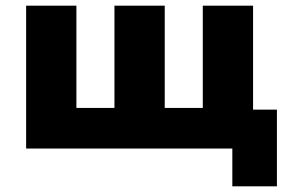

<svg xmlns="http://www.w3.org/2000/svg" viewBox="-20 -523 1018 676"><path d="M798 133V0H72V-503H249V-143H383V-503H560V-143H694V-503H871V-137H955V133Z"/></svg>

Font: Nunito Sans 8pt Black
Style: Regular
Weight: 900
Version: Version 3.101;gftools[0.9.27]